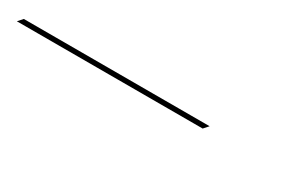

<svg xmlns="http://www.w3.org/2000/svg" viewBox="-22 -153 497 315"><g transform="rotate(30 227.0 4.5)"><path d="M-26 9 -18 0H334L326 9Z"/></g></svg>

Font: Ballet
Style: Regular
Weight: 400
Designer: Maximiliano R. Sproviero
Foundry: Omnibus-Type
Version: Version 1.100